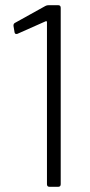

<svg xmlns="http://www.w3.org/2000/svg" viewBox="-20 -720 346 740"><path d="M168 -700H204Q214 -700 214 -690V-10Q214 0 204 0H171Q161 0 161 -10V-635Q161 -637 159.5 -638Q158 -639 156 -638L48 -590Q46 -589 43 -589Q37 -589 36 -596L32 -620V-622Q32 -629 38 -632L155 -697Q160 -700 168 -700Z"/></svg>

Font: Barlow Light
Style: Regular
Weight: 300
Designer: Jeremy Tribby
Foundry: Tribby Type
Version: Version 1.422